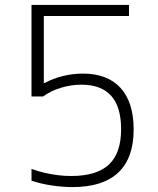

<svg xmlns="http://www.w3.org/2000/svg" viewBox="-20 -750 640 780"><path d="M275 10Q234 10 190.5 3.5Q147 -3 108 -16V-64Q135 -54 161 -48Q187 -42 214 -38.5Q241 -35 269 -35Q373 -35 422.5 -81.5Q472 -128 472 -225Q472 -316 431.5 -361Q391 -406 311 -406Q269 -406 227.5 -393.5Q186 -381 155 -358H108V-730H504V-685H158V-413H162Q195 -431 235 -441Q275 -451 317 -451Q417 -451 470 -392.5Q523 -334 523 -224Q523 -108 460.5 -49Q398 10 275 10Z"/></svg>

Font: M PLUS Code Latin Expanded Light
Style: Regular
Weight: 300
Width: 7
Designer: Coji Morishita
Foundry: UNDERFOREST DESIGN
Version: Version 1.002; ttfautohint (v1.8.3)